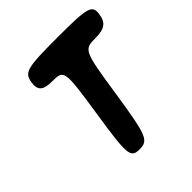

<svg xmlns="http://www.w3.org/2000/svg" viewBox="-215 -1049 1165 1165"><g transform="rotate(-45 367.0 -466.5)"><path d="M149 -800C140 -740 166 -717 241 -717C344 -717 344 -712 294 -383C247 -79 250 -50 326 -50C402 -50 414 -79 461 -383C511 -712 513 -717 616 -717C691 -717 723 -740 732 -800C743 -875 715 -883 453 -883C191 -883 160 -875 149 -800Z"/></g></svg>

Font: Hussar Skorodowane
Style: Ky
Weight: 700
Foundry: Cannot Into Space Fonts
Version: Version 0.892